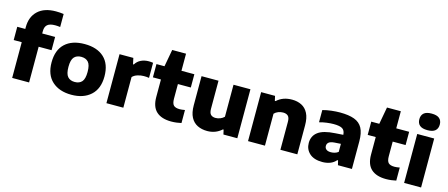

<svg xmlns="http://www.w3.org/2000/svg" viewBox="-51 -1443 4849 2077"><g transform="rotate(15 2373.5 -404.0)"><path d="M108 0V-400H18V-548.5H108V-568.5Q108 -684.5 179 -751.2Q250 -818 380 -818Q405 -818 425 -816.5Q445 -815 467 -812V-666.5Q436.5 -670.5 411 -670.5Q351 -670.5 324.2 -647.2Q297.5 -624 297.5 -576V-548.5H442V-400H297.5V0Z M772 10.5Q636.5 10.5 556.2 -62.2Q476 -135 476 -273.5Q476 -412 554 -484.5Q632 -557 772 -557Q912.5 -557 990.5 -484.5Q1068.5 -412 1068.5 -273.5Q1068.5 -135.5 988 -62.5Q907.5 10.5 772 10.5ZM772 -132.5Q824 -132.5 851.8 -164Q879.5 -195.5 879.5 -273Q879.5 -352 851.5 -383Q823.5 -414 772 -414Q721 -414 693 -383Q665 -352 665 -274Q665 -195.5 692.8 -164Q720.5 -132.5 772 -132.5Z M1163.5 0V-548.5H1318L1332.5 -481H1341Q1364.5 -519.5 1403.2 -538Q1442 -556.5 1490 -556.5Q1503 -556.5 1515.5 -555.2Q1528 -554 1538 -552.5V-383.5Q1524 -386.5 1508 -387.2Q1492 -388 1478.5 -388Q1444 -388 1408.8 -376.8Q1373.5 -365.5 1353 -343V0Z M1891 10.5Q1782 10.5 1724.5 -41.8Q1667 -94 1667 -204V-400H1577V-548.5H1667L1702 -740H1857V-548.5H2001.5V-400H1857V-236.5Q1857 -182.5 1877.5 -162.2Q1898 -142 1945 -142Q1968.5 -142 2003.5 -148.5V-2.5Q1980 3 1949.8 6.8Q1919.5 10.5 1891 10.5Z M2293.5 9Q2231.5 9 2183.8 -14.5Q2136 -38 2109 -89Q2082 -140 2082 -223V-548.5H2272V-235Q2272 -187.5 2291.2 -169.2Q2310.5 -151 2344 -151Q2370 -151 2396 -161.2Q2422 -171.5 2440 -190V-548.5H2629.5V0H2474L2462 -52H2454.5Q2387 9 2293.5 9Z M2749.5 0V-548.5H2905L2917 -495.5H2925.5Q2991.5 -557 3095 -557Q3155 -557 3201.8 -533.5Q3248.5 -510 3275 -458.5Q3301.5 -407 3301.5 -324V0H3112V-313Q3112 -360.5 3092.2 -378.8Q3072.5 -397 3037 -397Q3009.5 -397 2983.2 -387Q2957 -377 2939 -357.5V0Z M3583.5 10.5Q3488.5 10.5 3438.8 -35.2Q3389 -81 3389 -151.5Q3389 -230 3448 -274.5Q3507 -319 3638.5 -326.5L3727.5 -332.5Q3725 -380.5 3696 -399.2Q3667 -418 3597.5 -418Q3564 -418 3520.8 -412.5Q3477.5 -407 3438.5 -395.5V-532.5Q3483.5 -545 3535.5 -551Q3587.5 -557 3631.5 -557Q3730 -557 3792.2 -534Q3854.5 -511 3883.8 -456.8Q3913 -402.5 3913 -309V0H3756.5L3744 -51H3735.5Q3708.5 -19 3668.8 -4.2Q3629 10.5 3583.5 10.5ZM3576 -168.5Q3576 -144 3593.5 -129.8Q3611 -115.5 3645.5 -115.5Q3666 -115.5 3687.8 -121.5Q3709.5 -127.5 3727.5 -141.5V-231.5L3657.5 -227Q3613.5 -223.5 3594.8 -208.5Q3576 -193.5 3576 -168.5Z M4296.5 10.5Q4187.5 10.5 4130 -41.8Q4072.5 -94 4072.5 -204V-400H3982.5V-548.5H4072.5L4107.5 -740H4262.5V-548.5H4407V-400H4262.5V-236.5Q4262.5 -182.5 4283 -162.2Q4303.5 -142 4350.5 -142Q4374 -142 4409 -148.5V-2.5Q4385.5 3 4355.2 6.8Q4325 10.5 4296.5 10.5Z M4497.5 0V-548.5H4687.5V0ZM4592.5 -616.5Q4533.5 -616.5 4505.8 -640.5Q4478 -664.5 4478 -709.5Q4478 -754 4505.8 -778Q4533.5 -802 4592.5 -802Q4651.5 -802 4679.2 -778Q4707 -754 4707 -709.5Q4707 -664.5 4679.2 -640.5Q4651.5 -616.5 4592.5 -616.5Z"/></g></svg>

Font: Encode Sans Semi Expanded ExtraBold
Style: Regular
Weight: 800
Width: 6
Designer: Multiple Designers
Foundry: Impallari Type
Version: Version 3.000; ttfautohint (v1.8.3) -l 8 -r 50 -G 200 -x 14 